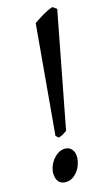

<svg xmlns="http://www.w3.org/2000/svg" viewBox="-113 -742 445 797"><g transform="rotate(-15 109.0 -343.0)"><path d="M138.2 -74.2Q138.2 -59.1 133.1 -43.2Q127.9 -27.3 118.4 -14.4Q108.9 -1.5 95.7 6.8Q82.5 15.1 65.9 15.1Q46.4 15.1 35.6 2Q24.9 -11.2 24.9 -33.2Q24.9 -47.4 30.5 -62.7Q36.1 -78.1 46.1 -90.8Q56.2 -103.5 69.3 -111.8Q82.5 -120.1 98.1 -120.1Q116.2 -120.1 127.2 -107.4Q138.2 -94.7 138.2 -74.2ZM122.1 -189.9Q112.3 -183.1 105.2 -179Q98.1 -174.8 85.9 -170.9L74.2 -181.2L116.2 -654.8Q123 -659.7 133.3 -666.5Q143.6 -673.3 155 -680.2Q166.5 -687 178.2 -692.6Q189.9 -698.2 200.2 -701.2L217.8 -689Z"/></g></svg>

Font: Gentium Plus Afr
Style: Italic
Weight: 400
Italic angle: -8°
Designer: J. Victor Gaultney, Annie Olsen, Iska Routamaa, Becca Hirsbrunner
Foundry: SIL International
Version: Version 5.000